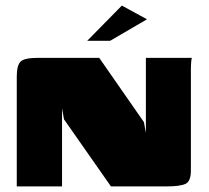

<svg xmlns="http://www.w3.org/2000/svg" viewBox="-20 -667 747 687"><path d="M40 0V-393Q40 -433 53.5 -446.5Q67 -460 116 -460H335L495 -230L502 -191V-460H667Q665 -458 664 -444.5Q663 -431 663 -414.5Q663 -398 663 -386V-56Q663 -18 643.5 -9Q624 0 575 0H377L209 -240L202 -279V0ZM292 -521 416 -647 506 -598 374 -521Z"/></svg>

Font: Genos Thin Black
Style: Regular
Weight: 900
Version: Version 1.010